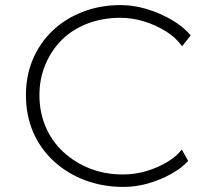

<svg xmlns="http://www.w3.org/2000/svg" viewBox="-20 -725 835 755"><path d="M466 10Q383 10 312.5 -17Q242 -44 190 -92.5Q138 -141 110 -206.5Q82 -272 82 -351Q82 -428 109.5 -492.5Q137 -557 187 -604.5Q237 -652 305.5 -678.5Q374 -705 454 -705Q506 -705 558.5 -689Q611 -673 656 -646.5Q701 -620 730 -586L696 -543Q672 -577 633 -601.5Q594 -626 547.5 -640.5Q501 -655 453 -655Q385 -655 326 -633Q267 -611 225 -570Q183 -529 159 -472.5Q135 -416 135 -351Q135 -284 159.5 -226.5Q184 -169 229 -127.5Q274 -86 333 -62.5Q392 -39 464 -39Q512 -39 556.5 -52.5Q601 -66 637 -87.5Q673 -109 695 -137L720 -92Q694 -64 653 -41Q612 -18 563.5 -4Q515 10 466 10Z"/></svg>

Font: Lexend Exa ExtraLight
Style: Regular
Weight: 250
Designer: Bonnie Shaver-Troup, Thomas Jockin
Foundry: Lexend
Version: Version 1.007